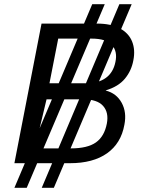

<svg xmlns="http://www.w3.org/2000/svg" viewBox="-20 -798 679 920"><path d="M49 -16 179 -685H444Q512 -685 554.5 -662Q597 -639 613 -599Q629 -559 619 -509Q610 -459 578.5 -421Q547 -383 487 -365V-364Q538 -351 563 -305.5Q588 -260 576 -200Q560 -111 493 -63.5Q426 -16 315 -16ZM147 -87H320Q399 -87 439.5 -115.5Q480 -144 492 -206Q502 -259 474 -290.5Q446 -322 380 -322H203ZM49 102 422 -778H482L108 102ZM180 102 552 -778H611L238 102ZM217 -399H394Q452 -399 487.5 -425Q523 -451 533 -501Q544 -551 516.5 -582Q489 -613 419 -613H259Z"/></svg>

Font: REM Light
Style: Italic
Weight: 300
Italic angle: -11°
Designer: Octavio Pardo
Foundry: Ashler Design
Version: Version 1.005;gftools[0.9.28]